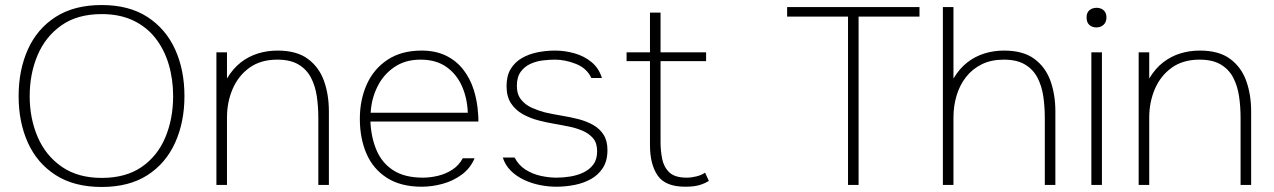

<svg xmlns="http://www.w3.org/2000/svg" viewBox="-20 -735 5062 763"><path d="M384 8Q275 8 201.5 -39Q128 -86 91 -167.5Q54 -249 54 -353Q54 -457 91 -539Q128 -621 201.5 -668Q275 -715 384 -715Q493 -715 566 -667.5Q639 -620 676 -538.5Q713 -457 713 -353Q713 -250 676 -168Q639 -86 566 -39Q493 8 384 8ZM384 -28Q480 -28 543 -71.5Q606 -115 637 -189Q668 -263 668 -353Q668 -420 650.5 -479Q633 -538 598 -583Q563 -628 509.5 -653.5Q456 -679 384 -679Q288 -679 224.5 -634.5Q161 -590 129.5 -516Q98 -442 98 -353Q98 -264 130 -190Q162 -116 226 -72Q290 -28 384 -28Z M840 0V-527H882V-423Q906 -463 937 -487Q968 -511 1005 -522.5Q1042 -534 1083 -534Q1159 -534 1203.5 -501Q1248 -468 1267.5 -413.5Q1287 -359 1287 -292V0H1245V-267Q1245 -311 1239 -352Q1233 -393 1216 -426Q1199 -459 1166.5 -478.5Q1134 -498 1082 -498Q1016 -498 971.5 -466Q927 -434 904.5 -381.5Q882 -329 882 -268V0Z M1656 7Q1573 7 1518 -28Q1463 -63 1436.5 -124Q1410 -185 1410 -263Q1410 -338 1437.5 -399.5Q1465 -461 1520 -497.5Q1575 -534 1655 -534Q1711 -534 1752 -514Q1793 -494 1820.5 -459Q1848 -424 1862.5 -378.5Q1877 -333 1880 -282Q1881 -275 1881 -267.5Q1881 -260 1881 -252H1452Q1455 -187 1477 -136.5Q1499 -86 1544 -57.5Q1589 -29 1661 -29Q1690 -29 1721 -36.5Q1752 -44 1778 -61Q1804 -78 1819 -106H1866Q1849 -66 1815 -41Q1781 -16 1739 -4.5Q1697 7 1656 7ZM1453 -287H1839Q1837 -344 1816 -392Q1795 -440 1754 -469Q1713 -498 1651 -498Q1590 -498 1546.5 -468Q1503 -438 1479.5 -390Q1456 -342 1453 -287Z M2191 7Q2159 7 2126 0.5Q2093 -6 2063 -20Q2033 -34 2010.5 -56Q1988 -78 1978 -109H2025Q2041 -78 2069 -60.5Q2097 -43 2129.5 -36Q2162 -29 2192 -29Q2218 -29 2246 -33.5Q2274 -38 2298.5 -49.5Q2323 -61 2338 -81.5Q2353 -102 2353 -134Q2353 -167 2336.5 -186Q2320 -205 2295 -215.5Q2270 -226 2246 -231Q2232 -234 2216 -237Q2200 -240 2183 -243Q2153 -248 2120 -256.5Q2087 -265 2058 -281Q2029 -297 2011 -324Q1993 -351 1993 -393Q1993 -434 2009.5 -461Q2026 -488 2053.5 -504Q2081 -520 2115.5 -527Q2150 -534 2186 -534Q2225 -534 2263.5 -523Q2302 -512 2331 -488Q2360 -464 2372 -425H2330Q2312 -464 2269 -481Q2226 -498 2185 -498Q2164 -498 2138 -495Q2112 -492 2088.5 -481.5Q2065 -471 2049.5 -450Q2034 -429 2034 -394Q2034 -360 2051 -339Q2068 -318 2094 -306.5Q2120 -295 2147 -288Q2178 -281 2211.5 -275.5Q2245 -270 2277 -262Q2312 -253 2338 -238Q2364 -223 2379 -199Q2394 -175 2394 -139Q2394 -96 2376 -68Q2358 -40 2328.5 -23.5Q2299 -7 2263 0Q2227 7 2191 7Z M2703 7Q2624 7 2593.5 -37.5Q2563 -82 2563 -158V-492H2470V-527H2563V-685H2605V-527H2786V-492H2605V-170Q2605 -136 2611.5 -103.5Q2618 -71 2640 -50Q2662 -29 2709 -29Q2727 -29 2747.5 -34Q2768 -39 2782 -49L2797 -16Q2784 -8 2769 -2.5Q2754 3 2738 5Q2722 7 2703 7Z M3350 0V-669H3108V-707H3634V-669H3392V0Z M3727 0V-707H3769V-423Q3793 -463 3824 -487Q3855 -511 3892 -522.5Q3929 -534 3970 -534Q4046 -534 4090.5 -501Q4135 -468 4154.5 -413.5Q4174 -359 4174 -292V0H4132V-267Q4132 -311 4126 -352Q4120 -393 4103 -426Q4086 -459 4053.5 -478.5Q4021 -498 3969 -498Q3919 -498 3881.5 -479.5Q3844 -461 3819 -429Q3794 -397 3781.5 -355.5Q3769 -314 3769 -268V0Z M4317 0V-527H4359V0ZM4337 -626Q4320 -626 4309 -636Q4298 -646 4298 -666Q4298 -685 4309.5 -694.5Q4321 -704 4338 -704Q4355 -704 4366 -694Q4377 -684 4377 -666Q4377 -647 4365.5 -636.5Q4354 -626 4337 -626Z M4505 0V-527H4547V-423Q4571 -463 4602 -487Q4633 -511 4670 -522.5Q4707 -534 4748 -534Q4824 -534 4868.5 -501Q4913 -468 4932.5 -413.5Q4952 -359 4952 -292V0H4910V-267Q4910 -311 4904 -352Q4898 -393 4881 -426Q4864 -459 4831.5 -478.5Q4799 -498 4747 -498Q4681 -498 4636.5 -466Q4592 -434 4569.5 -381.5Q4547 -329 4547 -268V0Z"/></svg>

Font: Onest Thin
Style: Regular
Weight: 250
Designer: Dmitri Voloshin, Andrey Kudryavtsev
Foundry: Dmitri Voloshin, Andrey Kudryavtsev
Version: Version 1.000;gftools[0.9.33]